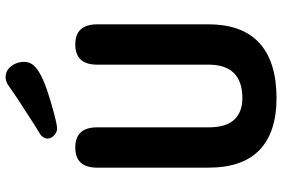

<svg xmlns="http://www.w3.org/2000/svg" viewBox="-181 -819 1008 686"><g transform="rotate(-90 323.0 -476.0)"><path d="M315 8Q194 8 130.5 -52.5Q67 -113 67 -235V-633Q67 -711 139 -711Q211 -711 211 -633V-235Q211 -172 238.5 -143Q266 -114 315 -114Q435 -114 435 -235V-633Q435 -711 507 -711Q579 -711 579 -633V-235Q579 -114 512 -53Q445 8 315 8ZM207 -776Q194 -776 182.5 -786.5Q171 -797 171 -810Q171 -818 176 -826Q181 -834 194 -841Q198 -843 216 -854.5Q234 -866 259.5 -882.5Q285 -899 312.5 -917Q340 -935 362 -951Q370 -956 377 -958Q384 -960 390 -960Q414 -960 429.5 -940Q445 -920 445 -894Q445 -875 433 -860.5Q421 -846 393 -832Q376 -823 348.5 -813.5Q321 -804 291.5 -795.5Q262 -787 239 -781.5Q216 -776 207 -776Z"/></g></svg>

Font: Madimi One
Style: Regular
Weight: 400
Designer: Taurai Valerie Mtake, Mirko Velimirovic
Foundry: TaVaTake
Version: Version 1.000; ttfautohint (v1.8.4.7-5d5b)